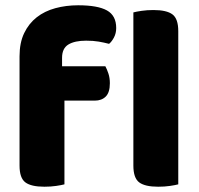

<svg xmlns="http://www.w3.org/2000/svg" viewBox="-20 -699 752 727"><path d="M215 -448H379Q385 -437 390.5 -420.5Q396 -404 396 -384Q396 -349 380.5 -333.5Q365 -318 339 -318H224V-1Q213 2 192.5 5Q172 8 148 8Q98 8 76 -8.5Q54 -25 54 -72V-486Q54 -537 71.5 -573.5Q89 -610 119 -633.5Q149 -657 189.5 -668Q230 -679 276 -679Q350 -679 385 -659.5Q420 -640 420 -593Q420 -573 411.5 -557Q403 -541 393 -533Q374 -538 353.5 -541.5Q333 -545 306 -545Q263 -545 239 -530.5Q215 -516 215 -480ZM579 8Q529 8 507 -8.5Q485 -25 485 -72V-652Q496 -655 516.5 -658Q537 -661 561 -661Q611 -661 633 -644.5Q655 -628 655 -581V-1Q644 2 623.5 5Q603 8 579 8Z"/></svg>

Font: Baloo Chettan 2 ExtraBold
Style: Regular
Weight: 800
Designer: Maithili Shingre, Unnati Kotecha and Ek Type
Foundry: Ek Type
Version: Version 1.640;hotconv 1.0.111;makeotfexe 2.5.65597; ttfautoh